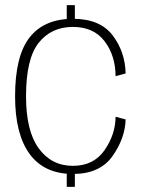

<svg xmlns="http://www.w3.org/2000/svg" viewBox="-20 -710 554 745"><path d="M239 -628.5H270.5V-690H239ZM239 15H270.5V-47H239ZM263 -35Q367.5 -35 416.5 -104.2Q465.5 -173.5 467.5 -246.5L428.5 -257Q428 -188.5 385.8 -127.5Q343.5 -66.5 263 -66.5Q180 -66.5 130.5 -134Q81 -201.5 81 -336Q81 -482 130 -543.8Q179 -605.5 263 -605.5Q343.5 -605.5 385.8 -550Q428 -494.5 428.5 -414.5L467.5 -425Q465.5 -509.5 416.8 -573.2Q368 -637 263 -637Q152 -637 95.2 -565.2Q38.5 -493.5 38.5 -336Q38.5 -189.5 95.2 -112.2Q152 -35 263 -35Z"/></svg>

Font: Anybody UltraCondensed Thin ExtraLight
Style: Regular
Weight: 250
Version: Version 1.111